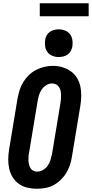

<svg xmlns="http://www.w3.org/2000/svg" viewBox="-20 -1150 564 1178"><path d="M205 8Q175 8 146.5 1Q118 -6 95 -22.5Q72 -39 57.5 -63Q43 -87 36.5 -115Q30 -143 30.5 -173.5Q31 -204 36 -234L88 -548Q93 -574 101 -599Q109 -624 123.5 -647.5Q138 -671 158 -690Q178 -709 202.5 -721.5Q227 -734 252.5 -740Q278 -746 305 -746Q335 -746 363 -737.5Q391 -729 414 -713Q437 -697 452 -672.5Q467 -648 473 -620Q479 -592 478.5 -561.5Q478 -531 473 -501L421 -187Q417 -161 408.5 -136Q400 -111 386 -88Q372 -65 351.5 -45.5Q331 -26 307 -13.5Q283 -1 257 3.5Q231 8 205 8ZM208 -97Q226 -97 243.5 -107Q261 -117 272.5 -133Q284 -149 289.5 -167.5Q295 -186 299 -204L351 -518Q353 -531 354 -544Q355 -557 354.5 -570Q354 -583 351 -595Q348 -607 341.5 -617Q335 -627 323.5 -632.5Q312 -638 299 -638Q281 -638 264 -627.5Q247 -617 236 -601Q225 -585 219.5 -567Q214 -549 211 -531L159 -217Q156 -204 155 -191Q154 -178 154.5 -165.5Q155 -153 158 -141Q161 -129 167 -118.5Q173 -108 184 -102.5Q195 -97 208 -97ZM340 -800Q320 -800 301.5 -807.5Q283 -815 271.5 -830Q260 -845 257 -865Q254 -885 257 -906Q259 -920 266.5 -933Q274 -946 286 -954.5Q298 -963 312 -966.5Q326 -970 340 -970Q361 -970 379.5 -962.5Q398 -955 409.5 -940Q421 -925 424 -905Q427 -885 424 -864Q421 -850 414 -837Q407 -824 395 -815.5Q383 -807 368.5 -803.5Q354 -800 340 -800ZM224 -1050V-1130H524V-1050Z"/></svg>

Font: Iosevka Slab Extrabold
Style: Italic
Weight: 800
Italic angle: -9°
Monospace: yes
Designer: Belleve Invis
Foundry: Belleve Invis
Version: Version 11.1.0; ttfautohint (v1.8.3)